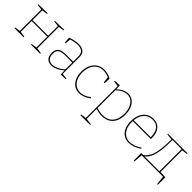

<svg xmlns="http://www.w3.org/2000/svg" viewBox="194 -1628 2959 2959"><g transform="rotate(45 1673.0 -149.0)"><path d="M45 0V-15L142 -29L135 -21V-502L141 -495L45 -506V-520L245 -525V-511L147 -495L155 -502V-278L147 -284H505L496 -278V-502L502 -495L406 -506V-520L606 -525V-511L508 -495L516 -502V-21L509 -29L606 -15V0H406V-15L503 -29L496 -21V-272L505 -265H147L155 -272V-21L148 -29L245 -15V0Z M1070 -19 1063 -27 1160 -17V-2L1055 2L1051 -94L1055 -91Q1009 -45 954.5 -19.5Q900 6 849 6Q792 6 756.5 -29Q721 -64 721 -136Q721 -195 745 -225Q769 -255 809.5 -265Q850 -275 899 -275H1057L1050 -268V-391Q1050 -454 1014 -481.5Q978 -509 918 -509Q885 -509 847 -501.5Q809 -494 769 -479L776 -490L769 -392H752L744 -491Q791 -509 835.5 -518.5Q880 -528 919 -528Q987 -528 1028.5 -497Q1070 -466 1070 -394ZM742 -140Q742 -75 773 -44Q804 -13 852 -13Q897 -13 951 -38.5Q1005 -64 1055 -110L1050 -99V-263L1057 -256H901Q816 -256 779 -230.5Q742 -205 742 -140Z M1456 6Q1397 6 1349.5 -25Q1302 -56 1274.5 -114Q1247 -172 1247 -253Q1247 -320 1265 -371Q1283 -422 1314.5 -457Q1346 -492 1388.5 -510Q1431 -528 1479 -528Q1510 -528 1552.5 -518.5Q1595 -509 1632 -486L1629 -382H1610L1598 -488L1603 -479Q1569 -496 1534 -502.5Q1499 -509 1475 -509Q1414 -509 1367.5 -478Q1321 -447 1294.5 -390.5Q1268 -334 1268 -255Q1268 -179 1293.5 -125Q1319 -71 1362.5 -42.5Q1406 -14 1460 -14Q1500 -14 1544 -31Q1588 -48 1632 -82L1643 -66Q1594 -29 1546.5 -11.5Q1499 6 1456 6Z M1712 230V215L1809 201L1802 209V-499L1809 -491L1712 -505V-520L1817 -525L1822 -439L1818 -441Q1864 -485 1911 -506.5Q1958 -528 2001 -528Q2056 -528 2100.5 -497Q2145 -466 2171.5 -407.5Q2198 -349 2198 -265Q2198 -178 2168 -117Q2138 -56 2083 -24.5Q2028 7 1953 7Q1922 7 1887.5 1Q1853 -5 1815 -15L1822 -21V209L1814 201L1927 215V230ZM1954 -12Q2059 -12 2118 -78Q2177 -144 2177 -264Q2177 -342 2153 -396.5Q2129 -451 2089 -480Q2049 -509 1999 -509Q1956 -509 1909.5 -486.5Q1863 -464 1818 -417L1822 -430V-28L1817 -37Q1891 -12 1954 -12Z M2538 6Q2477 6 2429 -24Q2381 -54 2353.5 -112.5Q2326 -171 2326 -254Q2326 -337 2353.5 -398.5Q2381 -460 2431.5 -494Q2482 -528 2550 -528Q2613 -528 2655.5 -499.5Q2698 -471 2719.5 -421Q2741 -371 2741 -305Q2741 -300 2741 -294Q2741 -288 2740 -277H2335V-296H2729L2720 -290Q2721 -349 2705 -399Q2689 -449 2651.5 -479Q2614 -509 2550 -509Q2487 -509 2441.5 -477.5Q2396 -446 2371.5 -389Q2347 -332 2347 -256Q2347 -178 2372 -124Q2397 -70 2441 -41.5Q2485 -13 2541 -13Q2584 -13 2632.5 -30Q2681 -47 2731 -82L2742 -67Q2688 -30 2636.5 -12Q2585 6 2538 6Z M2789 145 2788 -19 2844 -23 2820 -11Q2858 -37 2885.5 -72Q2913 -107 2931.5 -161Q2950 -215 2959.5 -298.5Q2969 -382 2970 -504L2976 -497L2870 -508V-522H3295V-508L3197 -495L3205 -502V-15L3198 -24L3315 -19V145H3299L3284 -9L3290 0H2809L2818 -9L2805 145ZM2847 -11 2851 -19H3194L3185 -13V-510L3191 -503H2980L2988 -511Q2988 -355 2972 -255Q2956 -155 2925 -98Q2894 -41 2847 -11Z"/></g></svg>

Font: Bitter Thin
Style: Regular
Weight: 100
Designer: Sol Matas, and Bitter project Authors
Foundry: Sol Matas
Version: Version 2.002